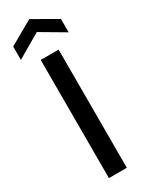

<svg xmlns="http://www.w3.org/2000/svg" viewBox="-255 -948 755 985"><g transform="rotate(-30 122.5 -455.5)"><path d="M69 0V-700H175V0ZM-19 -751V-830L123 -911L264 -830V-751L123 -834Z"/></g></svg>

Font: Rethink Sans Medium
Style: Regular
Weight: 500
Designer: The Rethink Sans project authors (Hans Thiessen). DM Sans designed by Colophon Foundry.
Foundry: Rethink Communications LLC
Version: Version 1.001